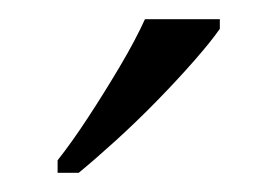

<svg xmlns="http://www.w3.org/2000/svg" viewBox="-20 -786 289 200"><path d="M40 -619Q55 -638 72 -664Q89 -690 105 -717Q121 -744 131 -766H209V-756Q200 -743 182.5 -723Q165 -703 143.5 -681Q122 -659 100.5 -639.5Q79 -620 62 -606H40Z"/></svg>

Font: Noto Serif Kannada Light
Style: Regular
Weight: 300
Version: Version 2.003